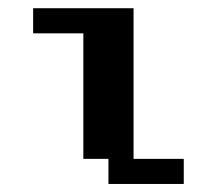

<svg xmlns="http://www.w3.org/2000/svg" viewBox="-20 -458 540 478"><path d="M62.5 -437.5H312.5V-62.5H437.5V0H250V-62.5H187.5V-375H62.5Z"/></svg>

Font: NeoDunggeunmo
Style: Regular
Weight: 400
Monospace: yes
Version: Version 1.600